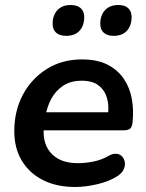

<svg xmlns="http://www.w3.org/2000/svg" viewBox="-20 -736 582 766"><path d="M280 10Q206 10 151.5 -17.5Q97 -45 67 -95Q37 -145 37 -212Q37 -294 71.5 -358.5Q106 -423 167 -461Q228 -499 307 -499Q368 -499 409 -478Q450 -457 474 -421.5Q498 -386 506 -341Q514 -296 509 -249Q507 -228 498 -222Q489 -216 473 -216H137L147 -288H427L410 -273Q416 -313 407 -344.5Q398 -376 373.5 -395Q349 -414 306 -414Q262 -414 232 -394Q202 -374 185 -342.5Q168 -311 162 -275L157 -244Q145 -171 181 -128Q217 -85 291 -85Q321 -85 353 -91.5Q385 -98 411 -113Q430 -124 444.5 -122.5Q459 -121 467.5 -111.5Q476 -102 478 -88.5Q480 -75 473.5 -60.5Q467 -46 451 -35Q416 -12 368 -1Q320 10 280 10ZM433 -593Q408 -593 394 -605.5Q380 -618 380 -641Q380 -675 399 -695.5Q418 -716 452 -716Q478 -716 491.5 -703.5Q505 -691 505 -668Q505 -634 486.5 -613.5Q468 -593 433 -593ZM244 -593Q218 -593 204 -605.5Q190 -618 190 -641Q190 -675 209 -695.5Q228 -716 262 -716Q288 -716 302 -703.5Q316 -691 316 -668Q316 -634 297.5 -613.5Q279 -593 244 -593Z"/></svg>

Font: Nunito ExtraLight
Style: Bold Italic
Weight: 700
Italic angle: -9°
Version: Version 3.602